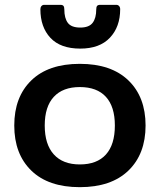

<svg xmlns="http://www.w3.org/2000/svg" viewBox="-20 -759 661 794"><path d="M147 -721Q147 -729 151.5 -734Q156 -739 163 -739H229Q239 -739 242.5 -734.5Q246 -730 246 -720Q246 -684 260.5 -664.5Q275 -645 312 -645Q348 -645 363 -664.5Q378 -684 378 -720Q378 -730 381.5 -734.5Q385 -739 395 -739H461Q468 -739 472.5 -734Q477 -729 477 -721Q477 -648 434.5 -603Q392 -558 312 -558Q230 -558 188.5 -602.5Q147 -647 147 -721ZM39 -240Q39 -358 109.5 -426.5Q180 -495 310 -495Q440 -495 511 -426.5Q582 -358 582 -240Q582 -122 511 -53.5Q440 15 310 15Q180 15 109.5 -53.5Q39 -122 39 -240ZM455 -240Q455 -318 418 -358.5Q381 -399 310 -399Q240 -399 202.5 -358.5Q165 -318 165 -240Q165 -162 202.5 -120.5Q240 -79 310 -79Q381 -79 418 -120Q455 -161 455 -240Z"/></svg>

Font: Mitr
Style: Regular
Weight: 400
Designer: Thanarat Vachiruckul
Foundry: Cadson Demak
Version: Version 1.003